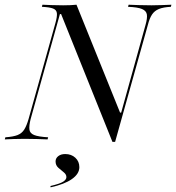

<svg xmlns="http://www.w3.org/2000/svg" viewBox="-38 -591 746 814"><path d="M438.7 10.5 221 -531.5H216.1L91.9 -86.3Q84.7 -58.1 86.7 -41.9Q88.7 -25.8 106.9 -18.5Q125 -11.3 166.1 -8.9L163.7 0Q145.2 -0.8 119 -1.6Q92.7 -2.4 66.1 -2.4Q41.9 -2.4 19.8 -1.6Q-2.4 -0.8 -17.7 0L-15.3 -8.9Q18.5 -11.3 36.7 -18.5Q54.8 -25.8 64.9 -41.9Q75 -58.1 83.1 -86.3L196.8 -492.7Q204.8 -521 203.2 -535.1Q201.6 -549.2 187.1 -554.8Q172.6 -560.5 139.5 -562.1L141.9 -571Q157.3 -570.2 180.6 -569.4Q204 -568.5 229.8 -568.5Q263.7 -568.5 286.3 -571L471 -113.7H475.8L579 -485.5Q587.1 -513.7 584.7 -529.4Q582.3 -545.2 564.1 -552.8Q546 -560.5 504.8 -562.1L507.3 -571Q522.6 -570.2 550.4 -569.4Q578.2 -568.5 604.8 -568.5Q625.8 -568.5 648 -569.4Q670.2 -570.2 688.7 -571L686.3 -562.1Q654 -560.5 635.5 -552.8Q616.9 -545.2 606.5 -529.4Q596 -513.7 588.7 -484.7L450 10.5ZM176.6 203.2 175.8 197.6Q216.9 187.9 230.2 179Q243.5 170.2 243.5 159.7Q243.5 148.4 232.3 139.5Q221 130.6 209.3 120.2Q197.6 109.7 197.6 93.5Q197.6 79.8 208.9 71Q220.2 62.1 238.7 62.1Q264.5 62.1 281.5 77.8Q298.4 93.5 298.4 117.7Q298.4 146 266.9 168.1Q235.5 190.3 176.6 203.2Z"/></svg>

Font: Playfair 144pt Light
Style: Italic
Weight: 300
Italic angle: -15.6°
Designer: Claus Eggers Sørensen
Foundry: Claus Eggers Sørensen
Version: Version 2.001;gftools[0.9.30]